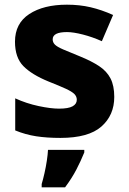

<svg xmlns="http://www.w3.org/2000/svg" viewBox="-20 -579 549 820"><path d="M468 -165Q468 -87 413 -38.5Q358 10 238 10Q180 10 134.5 3Q89 -4 45 -22V-159Q93 -137 145 -126Q197 -115 232 -115Q272 -115 290 -125Q308 -135 308 -153Q308 -167 297.5 -177.5Q287 -188 261 -200Q235 -212 187 -231Q116 -260 80 -296.5Q44 -333 44 -401Q44 -479 105 -519Q166 -559 266 -559Q320 -559 367 -548Q414 -537 463 -515L415 -403Q375 -421 334 -431.5Q293 -442 266 -442Q205 -442 205 -411Q205 -398 214.5 -388.5Q224 -379 249.5 -368Q275 -357 322 -338Q371 -318 403.5 -296.5Q436 -275 452 -244Q468 -213 468 -165ZM340 72Q325 109 306 145.5Q287 182 258 221H158V207Q164 187 170 160.5Q176 134 180 107.5Q184 81 185 61H340Z"/></svg>

Font: Noto Sans Thai Looped ExtraBold
Style: Regular
Weight: 800
Designer: Sasikarn Vongin, Ben Mitchell
Foundry: The Fontpad Ltd
Version: Version 1.001; ttfautohint (v1.8.4.7-5d5b)